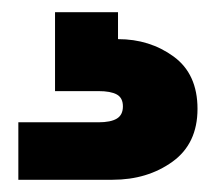

<svg xmlns="http://www.w3.org/2000/svg" viewBox="-20 -27 353 314"><path d="M303 151Q303 208 262 237.5Q221 267 164 267H10V173H141Q161 173 171 167Q181 161 181 147Q181 133 171 127.5Q161 122 141 122H70V-7H173V37Q225 37 264 65.5Q303 94 303 151Z"/></svg>

Font: IBM-Poppins
Style: Poppins-Bold
Weight: 700
Designer: Mike Abbink, Paul van der Laan, Pieter van Rosmalen, Ben Mitchell, Mark Frömberg
Foundry: Bold Monday
Version: Version 1.1